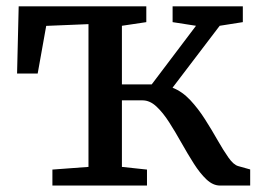

<svg xmlns="http://www.w3.org/2000/svg" viewBox="-20 -575 810 595"><path d="M142.4 0V-49.5L254.2 -57.8V-500.2L123.2 -494.8L96.8 -347.2H32.9L37.9 -555.3H433.4V-506.4L357.8 -495.1V-313.4H450.1L587.4 -495.1L514.9 -506.4V-555.3H732.5V-506.4L660.8 -495.1L514.7 -303.2Q544.6 -291.5 569.6 -264.8Q594.5 -238.1 615.5 -205Q636.6 -171.9 654.4 -140.4Q672.3 -109 688 -86.7Q703.7 -64.3 718.2 -60.3L755.3 -49.9V0H661.8Q640 0 619.8 -19Q599.7 -38.1 580.6 -68.1Q561.5 -98.2 542.5 -132Q523.6 -165.8 504.4 -195.8Q485.2 -225.9 464.8 -244.9Q444.4 -264 421.7 -264H357.8V-57.8L435.5 -49.5V0Z"/></svg>

Font: Merriweather 7pt Light
Style: Regular
Weight: 300
Designer: Eben Sorkin
Foundry: Eben Sorkin
Version: Version 2.200;gftools[0.9.31]